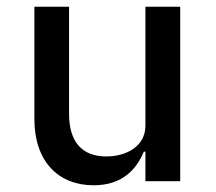

<svg xmlns="http://www.w3.org/2000/svg" viewBox="-20 -536 640 568"><path d="M410.2 0H513.1V-516H410.2V-164.4C410.2 -102.3 352.6 -73.2 294.7 -73.2C222.7 -73.2 184.3 -115.8 184.3 -199.9V-516H81.7V-183.9C81.7 -58.9 152 12.1 257.1 12.1C341.3 12.1 383.2 -34.1 405.5 -87.4H410.2Z"/></svg>

Font: Margiela Mono Medium
Style: Regular
Weight: 500
Designer: Mike Abbink, Paul van der Laan, Pieter van Rosmalen
Foundry: Bold Monday
Version: Version 2.003 2021